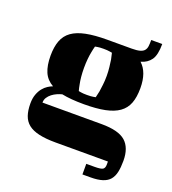

<svg xmlns="http://www.w3.org/2000/svg" viewBox="-127 -621 793 884"><g transform="rotate(20 269.0 -179.0)"><path d="M377 114H417Q450 114 458.5 107.5Q467 101 467 85V70H210Q162 70 129 62.5Q96 55 76.5 39.5Q57 24 48.5 -0.5Q40 -25 40 -59Q40 -85 47 -104Q54 -123 64.5 -136Q75 -149 87.5 -157Q100 -165 111 -169Q79 -187 65.5 -218.5Q52 -250 52 -298Q52 -341 63.5 -371.5Q75 -402 101 -420.5Q127 -439 169 -447.5Q211 -456 272 -456H392Q417 -456 431.5 -460Q446 -464 453 -472.5Q460 -481 461.5 -493.5Q463 -506 463 -524H517Q517 -470 500 -446Q483 -422 451 -413Q492 -376 492 -298Q492 -254 480.5 -224Q469 -194 443 -175.5Q417 -157 375 -148.5Q333 -140 272 -140Q207 -140 164 -149Q152 -146 139.5 -140.5Q127 -135 116 -126.5Q105 -118 98 -107Q91 -96 91 -82H381Q464 -82 498.5 -51.5Q533 -21 533 43Q533 75 528 98Q523 121 510.5 136Q498 151 475 158.5Q452 166 416 166H377ZM216 -298Q216 -274 218 -254Q220 -234 223 -220Q226 -203 230 -189Q235 -188 241 -187Q246 -186 253.5 -185.5Q261 -185 271 -185Q281 -185 289 -185.5Q297 -186 302 -187Q308 -188 313 -189Q316 -203 320 -220Q322 -234 324.5 -254Q327 -274 327 -298Q327 -321 324.5 -341.5Q322 -362 320 -376Q316 -393 313 -407L301 -409Q296 -410 288 -410.5Q280 -411 271 -411Q261 -411 253.5 -410.5Q246 -410 241 -409Q235 -408 230 -407Q226 -393 223 -376Q220 -362 218 -341.5Q216 -321 216 -298Z"/></g></svg>

Font: Bigshot One
Style: Regular
Weight: 400
Designer: Gesine Todt
Foundry: Gesine Todt
Version: Version 1.001